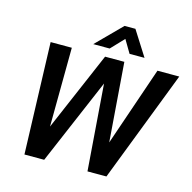

<svg xmlns="http://www.w3.org/2000/svg" viewBox="-127 -1038 1167 1165"><g transform="rotate(15 456.5 -455.5)"><path d="M913 -700 643 0H524L483 -541L252 0H128L105 -700H238L234 -204L447 -700H568L606 -204L776 -700ZM513 -911H581L680 -755H586L538 -836L461 -755H358Z"/></g></svg>

Font: Sarabun SemiBold
Style: Italic
Weight: 600
Italic angle: -10°
Designer: Suppakit Chalermlarp | Katatrad Co.,Ltd.
Foundry: Cadson Demak Co.,Ltd.
Version: Version 1.000; ttfautohint (v1.6)